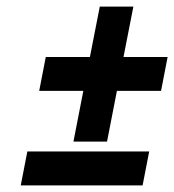

<svg xmlns="http://www.w3.org/2000/svg" viewBox="-20 -553 529 583"><path d="M43 10 63 -93H433L413 10ZM203 -123 233 -277H99L119 -380H253L283 -533H385L355 -380H489L469 -277H335L305 -123Z"/></svg>

Font: Teachers
Style: Italic
Weight: 400
Italic angle: -11°
Designer: Alfredo Marco Pradil, Chank Diesel
Version: Version 1.001